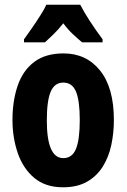

<svg xmlns="http://www.w3.org/2000/svg" viewBox="-20 -879 538 816"><path d="M464 -369Q464 -314 453 -262.5Q442 -211 416.5 -170.5Q391 -130 349.5 -106.5Q308 -83 248 -83Q173 -83 125.5 -123Q78 -163 55.5 -228.5Q33 -294 33 -369Q33 -450 55 -514.5Q77 -579 125 -615.5Q173 -652 250 -652Q347 -652 405.5 -579Q464 -506 464 -369ZM179 -367Q179 -207 249 -207Q287 -207 303 -246.5Q319 -286 319 -369Q319 -451 303 -489.5Q287 -528 249 -528Q212 -528 195.5 -489.5Q179 -451 179 -367ZM321 -859Q338 -826 362.5 -788.5Q387 -751 416 -712V-699H329Q312 -713 290.5 -733Q269 -753 249 -780Q228 -753 206 -732Q184 -711 171 -699H82V-712Q96 -731 115 -758.5Q134 -786 151.5 -813.5Q169 -841 177 -859Z"/></svg>

Font: Noto Sans Kannada UI ExtraCondensed ExtraBold
Style: Regular
Weight: 800
Width: 2
Designer: Jelle Bosma - Monotype Design Team
Foundry: Monotype Imaging Inc.
Version: Version 2.005; ttfautohint (v1.8.4.7-5d5b)